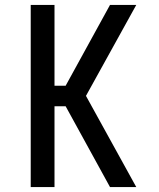

<svg xmlns="http://www.w3.org/2000/svg" viewBox="-20 -755 640 775"><path d="M104 0V-735H200V-409H245L424 -735H530L327 -368L530 0H424L245 -326H200V0Z"/></svg>

Font: Iosevka Custom Medium Extended
Style: Regular
Weight: 500
Width: 7
Monospace: yes
Designer: Belleve Invis
Foundry: Belleve Invis
Version: Version 11.2.4; ttfautohint (v1.8.4)